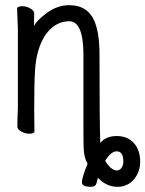

<svg xmlns="http://www.w3.org/2000/svg" viewBox="-20 -505 561 741"><path d="M331 216Q296 216 296 198Q296 191 300 177Q304 163 309.5 149Q315 135 318 127Q304 103 303 69Q302 49 302 -12V-293Q302 -423 247 -423Q193 -423 155 -370Q119 -314 115 -229Q112 -184 112 -79L113 2Q113 11 93 11Q77 11 62 2.5Q47 -6 47 -17Q47 -44 49 -88V-395Q46 -458 46 -471Q46 -481 67 -481Q82 -481 97 -472.5Q112 -464 112 -453L111 -404Q122 -427 162 -456Q202 -485 247 -485Q320 -485 346 -420Q364 -373 364 -297Q364 -37 367 47Q388 20 431 20Q472 20 496.5 47Q521 74 521 119Q521 159 496.5 187.5Q472 216 434 216Q390 216 358 181Q356 187 352.5 201.5Q349 216 331 216ZM431 153Q441 153 448.5 143.5Q456 134 456 118Q456 79 430 79Q409 79 386 115Q393 130 408 143Q420 153 431 153Z"/></svg>

Font: LXGW WenKai Mono Lite
Style: Regular
Weight: 400
Monospace: yes
Designer: LXGW / Fontworks Inc.
Foundry: LXGW / Fontworks Inc.
Version: Version 1.520; June 14, 2025